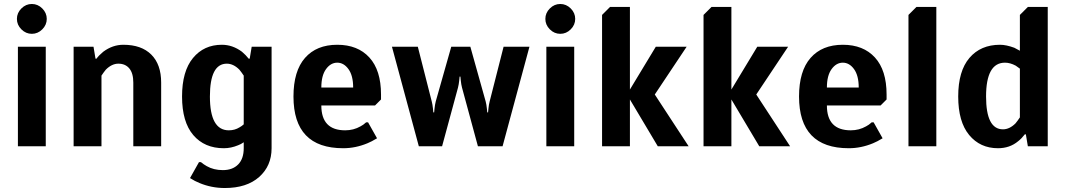

<svg xmlns="http://www.w3.org/2000/svg" viewBox="-20 -735 5356 965"><path d="M192.5 -587.5Q170 -565 140 -565Q110 -565 87.5 -587.5Q65 -610 65 -640Q65 -670 87.5 -692.5Q110 -715 140 -715Q170 -715 192.5 -692.5Q215 -670 215 -640Q215 -610 192.5 -587.5ZM70 0V-500H210V0Z M350 0V-500H450L460 -440H465Q475 -455 499 -475Q546 -510 600 -510Q691 -510 740.5 -460.5Q790 -411 790 -320V0H650V-320Q650 -367 630 -391Q610 -415 575 -415Q542 -415 512 -385Q502 -373 490 -355V0Z M1110 210Q1043 210 983 185Q960 176 935 160L980 80H990Q1003 91 1019 100Q1054 120 1100 120Q1149 120 1177 91.5Q1205 63 1205 10V-20Q1191 -10 1177 -5Q1141 10 1105 10Q1008 10 951.5 -56Q895 -122 895 -250Q895 -377 950 -443.5Q1005 -510 1095 -510Q1149 -510 1196 -475Q1216 -458 1230 -440H1235L1245 -500H1345V10Q1345 99 1282.5 154.5Q1220 210 1110 210ZM1130 -80Q1160 -80 1184 -95Q1195 -101 1205 -110V-355Q1193 -373 1183 -385Q1153 -415 1120 -415Q1035 -415 1035 -250Q1035 -80 1130 -80Z M1705 10Q1455 10 1455 -250Q1455 -378 1513 -444Q1571 -510 1675 -510Q1778 -510 1836.5 -446Q1895 -382 1895 -260V-235L1865 -205H1595Q1595 -80 1715 -80Q1757 -80 1792 -100Q1806 -107 1820 -120H1830L1875 -40Q1847 -23 1827 -15Q1767 10 1705 10ZM1595 -295H1755Q1755 -355 1731.5 -387.5Q1708 -420 1675 -420Q1642 -420 1618.5 -387.5Q1595 -355 1595 -295Z M2085 0 1950 -500H2080L2150 -225Q2154 -210 2156 -190L2158 -170H2162L2164 -190Q2166 -209 2170 -225L2248 -500H2344L2421 -225Q2425 -210 2427 -190L2429 -170H2433L2435 -190Q2437 -210 2441 -225L2511 -500H2641L2506 0H2382L2302 -295Q2298 -310 2296 -330L2294 -350H2290L2288 -330Q2286 -311 2282 -295L2202 0Z M2848.5 -587.5Q2826 -565 2796 -565Q2766 -565 2743.5 -587.5Q2721 -610 2721 -640Q2721 -670 2743.5 -692.5Q2766 -715 2796 -715Q2826 -715 2848.5 -692.5Q2871 -670 2871 -640Q2871 -610 2848.5 -587.5ZM2726 0V-500H2866V0Z M3006 0V-660L3046 -700H3146V-285L3276 -500H3431L3271 -260L3441 0H3286L3146 -235V0Z M3516 0V-660L3556 -700H3656V-285L3786 -500H3941L3781 -260L3951 0H3796L3656 -235V0Z M4246 10Q3996 10 3996 -250Q3996 -378 4054 -444Q4112 -510 4216 -510Q4319 -510 4377.5 -446Q4436 -382 4436 -260V-235L4406 -205H4136Q4136 -80 4256 -80Q4298 -80 4333 -100Q4347 -107 4361 -120H4371L4416 -40Q4388 -23 4368 -15Q4308 10 4246 10ZM4136 -295H4296Q4296 -355 4272.5 -387.5Q4249 -420 4216 -420Q4183 -420 4159.5 -387.5Q4136 -355 4136 -295Z M4546 0V-660L4586 -700H4686V0Z M4996 10Q4906 10 4851 -56.5Q4796 -123 4796 -250Q4796 -378 4852.5 -444Q4909 -510 5006 -510Q5037 -510 5078 -495L5106 -480V-660L5146 -700H5246V0H5146L5136 -60H5131Q5114 -38 5097 -25Q5055 10 4996 10ZM5021 -85Q5054 -85 5084 -115Q5094 -127 5106 -145V-390L5085 -405Q5057 -420 5031 -420Q4936 -420 4936 -250Q4936 -85 5021 -85Z"/></svg>

Font: Scada
Style: Bold
Weight: 700
Designer: Jovanny Lemonad
Foundry: Jovanny Lemonad
Version: Version 4.100;PS 004.100;hotconv 1.0.88;makeotf.lib2.5.64775